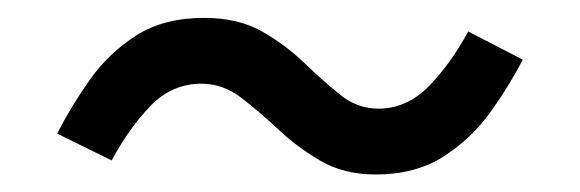

<svg xmlns="http://www.w3.org/2000/svg" viewBox="-20 -431 655 217"><path d="M210.8 -410.8Q249.2 -410.8 276.2 -395.4Q303.1 -380 324.1 -359.7Q345.1 -339.5 364.6 -323.8Q384.1 -308.2 407.7 -308.2Q439.5 -308.2 464.4 -333.3Q489.2 -358.5 509.2 -395.4L570.8 -363.6Q555.9 -334.4 534.4 -304.4Q512.8 -274.4 481.3 -254.1Q449.7 -233.8 404.6 -233.8Q368.7 -233.8 342.3 -249.2Q315.9 -264.6 294.4 -284.9Q272.8 -305.1 252.3 -320.8Q231.8 -336.4 207.7 -336.4Q174.4 -336.4 150.3 -311.5Q126.2 -286.7 106.2 -249.7L44.6 -280Q60 -310.3 81.3 -340.5Q102.6 -370.8 133.8 -390.8Q165.1 -410.8 210.8 -410.8Z"/></svg>

Font: FiraCode Nerd Font
Style: Regular
Weight: 400
Designer: Carrois Corporate, Edenspiekermann AG, Nikita Prokopov
Foundry: Carrois Corporate, Edenspiekermann AG, Nikita Prokopov
Version: Version 6.002;Nerd Fonts 2.2.2